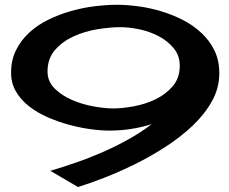

<svg xmlns="http://www.w3.org/2000/svg" viewBox="-20 -755 939 787"><path d="M878.9 -455.1Q878.9 -394.5 849.1 -340.8Q819.3 -287.1 770 -240.2Q720.7 -193.4 658.7 -153.3Q596.7 -113.3 532.2 -81.5Q467.8 -49.8 407.2 -26.4Q346.7 -2.9 299.8 11.7L186.5 -54.7Q238.3 -70.3 293.5 -89.4Q348.6 -108.4 402.8 -132.3Q457 -156.2 507.8 -184.6Q558.6 -212.9 601.6 -246.1Q517.6 -219.7 428.7 -219.7Q393.6 -219.7 350.6 -225.6Q307.6 -231.4 262.7 -243.7Q217.8 -255.9 175.3 -274.4Q132.8 -293 99.1 -319.3Q65.4 -345.7 45.4 -379.9Q25.4 -414.1 25.4 -457Q25.4 -508.8 45.9 -549.8Q66.4 -590.8 100.6 -622.1Q134.8 -653.3 179.2 -674.8Q223.6 -696.3 272 -710Q320.3 -723.6 369.1 -729.5Q418 -735.4 460 -735.4Q501 -735.4 547.9 -729Q594.7 -722.7 641.6 -708.5Q688.5 -694.3 731 -672.4Q773.4 -650.4 806.6 -619.1Q839.8 -587.9 859.4 -547.4Q878.9 -506.8 878.9 -455.1ZM473.6 -643.6Q432.6 -643.6 380.4 -635.3Q328.1 -627 282.7 -606.4Q237.3 -585.9 206.1 -550.8Q174.8 -515.6 174.8 -461.9Q174.8 -420.9 204.1 -392.1Q233.4 -363.3 275.4 -345.2Q317.4 -327.1 363.8 -318.8Q410.2 -310.5 443.4 -310.5Q481.4 -310.5 528.8 -319.3Q576.2 -328.1 617.7 -348.1Q659.2 -368.2 687.5 -400.9Q715.8 -433.6 716.8 -482.4Q717.8 -525.4 692.9 -556.2Q668 -586.9 630.9 -606.4Q593.8 -626 551.3 -634.8Q508.8 -643.6 473.6 -643.6Z"/></svg>

Font: Cherry Cream Soda
Style: Regular
Weight: 400
Designer: Font Diner, Inc
Foundry: Font Diner, Inc
Version: Version 1.001